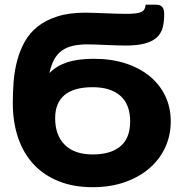

<svg xmlns="http://www.w3.org/2000/svg" viewBox="-20 -788 775 818"><path d="M375 -130Q452 -130 493.2 -164.8Q534.5 -199.5 534.5 -271Q534.5 -342.5 493.2 -379.5Q452 -416.5 375 -416.5Q294.5 -416.5 254.8 -383Q215 -349.5 215 -284.5Q215 -211.5 256.2 -170.8Q297.5 -130 375 -130ZM645 -768Q657.5 -768 664.2 -764Q671 -760 674.5 -753.5Q678 -747 678.8 -739.5Q679.5 -732 679.5 -725.5Q679.5 -694 672.8 -669.5Q666 -645 647.8 -628.2Q629.5 -611.5 597.5 -602.8Q565.5 -594 515.5 -594Q498.5 -594 476 -594.8Q453.5 -595.5 430.8 -596.5Q408 -597.5 387.2 -598.2Q366.5 -599 353 -599Q318.5 -599 291.5 -593Q264.5 -587 244.5 -573Q224.5 -559 211.2 -535.2Q198 -511.5 190.5 -476.5Q219 -506.5 264.5 -522Q310 -537.5 380 -537.5Q455 -537.5 515.5 -517.8Q576 -498 618.8 -462.5Q661.5 -427 684.5 -378.2Q707.5 -329.5 707.5 -271Q707.5 -211 683.8 -159.8Q660 -108.5 616.2 -70.8Q572.5 -33 511.2 -11.8Q450 9.5 375 9.5Q293 9.5 229.8 -16Q166.5 -41.5 123 -88.2Q79.5 -135 57 -201.5Q34.5 -268 34.5 -350Q34.5 -396 38.2 -442.2Q42 -488.5 53.5 -531.2Q65 -574 85.8 -611Q106.5 -648 141 -675.2Q175.5 -702.5 225 -718.2Q274.5 -734 343.5 -734Q359.5 -734 381.5 -733.2Q403.5 -732.5 427 -731.5Q450.5 -730.5 474 -729.8Q497.5 -729 516.5 -729Q541 -729 556.8 -730.8Q572.5 -732.5 582 -737Q591.5 -741.5 595.5 -749Q599.5 -756.5 600.5 -768Z"/></svg>

Font: Lato ExtraBold
Style: Regular
Weight: 800
Designer: Lukasz Dziedzic with Adam Twardoch and Botio Nikoltchev
Foundry: tyPoland Lukasz Dziedzic
Version: Version 2.015; 2015-08-06; http://www.latofonts.com/